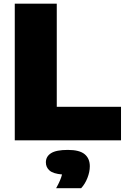

<svg xmlns="http://www.w3.org/2000/svg" viewBox="-20 -760 680 1040"><path d="M60 0V-740H287.5V-181.5H635.5V0ZM284 259.5Q309 215 316 185Q268 181 248.2 163.5Q228.5 146 228.5 119.5Q228.5 87.5 256.5 69.8Q284.5 52 347.5 52Q410.5 52 438.5 75.2Q466.5 98.5 466.5 140.5Q466.5 171 453.5 204Q440.5 237 419.5 259.5Z"/></svg>

Font: Encode Sans SemiExpanded SemiExpanded Black
Style: Regular
Weight: 900
Width: 6
Designer: Multiple Designers
Foundry: Impallari Type
Version: Version 3.000; ttfautohint (v1.8.3) -l 8 -r 50 -G 200 -x 14 